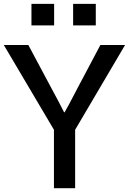

<svg xmlns="http://www.w3.org/2000/svg" viewBox="-23 -997 683 1017"><path d="M143.6 -862.3V-976.6H263.7V-862.3ZM364.3 -862.3V-976.6H484.4V-862.3ZM-2.9 -758.8H127L248 -532.2Q289.1 -457 316.4 -402.3H319.3Q330.1 -420.9 341.8 -442.9Q353.5 -464.8 367.2 -491.2Q380.9 -517.6 388.7 -532.2L508.8 -758.8H639.6L375 -309.6V0H262.7V-309.6Z"/></svg>

Font: Gothic A1 SemiBold
Style: Regular
Weight: 600
Version: Version 2.50